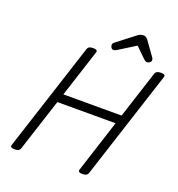

<svg xmlns="http://www.w3.org/2000/svg" viewBox="-215 -1465 1536 1655"><g transform="rotate(20 552.5 -638.0)"><path d="M106 14Q62 14 71 -14L394 -1011Q399 -1025 411.5 -1031.5Q424 -1038 446 -1038Q491 -1038 481 -1011L340 -575H874L1015 -1011Q1020 -1025 1033 -1031.5Q1046 -1038 1068 -1038Q1113 -1038 1103 -1011L780 -14Q776 0 763 7Q750 14 728 14Q684 14 693 -14L848 -495H314L158 -14Q154 0 141 7Q128 14 106 14ZM613 -1082Q601 -1082 593 -1094Q585 -1106 585 -1117Q585 -1127 588.5 -1132Q592 -1137 596 -1141L759 -1267Q774 -1279 787.5 -1284.5Q801 -1290 817 -1290Q830 -1290 840 -1283Q850 -1276 859 -1264L952 -1134Q957 -1127 957.5 -1121.5Q958 -1116 958 -1111Q958 -1099 945 -1090.5Q932 -1082 923 -1082Q913 -1082 906 -1086.5Q899 -1091 891 -1098L798 -1189L644 -1093Q637 -1089 629.5 -1085.5Q622 -1082 613 -1082Z"/></g></svg>

Font: Playwrite IN
Style: Regular
Weight: 400
Designer: Veronika Burian, José Scaglione
Foundry: TypeTogether
Version: Version 1.002